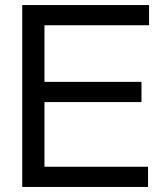

<svg xmlns="http://www.w3.org/2000/svg" viewBox="-20 -740 638 760"><path d="M68 -720H570V-640H156V-416H540V-336H156V-80H566V0H68Z"/></svg>

Font: Aspekta Variable
Style: Regular
Weight: 400
Designer: Ivo Dolenc
Version: Version 2.100